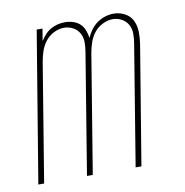

<svg xmlns="http://www.w3.org/2000/svg" viewBox="-65 -591 630 653"><g transform="rotate(-10 250.0 -264.0)"><path d="M16 0 102 -520H122L115 -478Q122 -489 131 -499Q140 -509 151.5 -515.5Q163 -522 175.5 -525Q188 -528 200 -528Q215 -528 229 -523.5Q243 -519 252.5 -510Q262 -501 267 -488Q272 -475 274 -461Q280 -475 289.5 -488Q299 -501 312 -510Q325 -519 339.5 -523.5Q354 -528 369 -528Q389 -528 407 -518.5Q425 -509 433.5 -491.5Q442 -474 442.5 -453Q443 -432 440 -412L372 0H352L420 -415Q423 -432 423 -449Q423 -466 415.5 -480Q408 -494 393.5 -502Q379 -510 362 -510Q345 -510 327 -501Q309 -492 297.5 -477Q286 -462 280 -444Q274 -426 271 -408L204 0H184L252 -415Q255 -432 255 -449Q255 -466 247.5 -480Q240 -494 225.5 -502Q211 -510 194 -510Q176 -510 158.5 -501Q141 -492 129.5 -477Q118 -462 112 -444Q106 -426 103 -408L36 0Z"/></g></svg>

Font: Iosevka Term Curly Thin
Style: Italic
Weight: 100
Italic angle: -9°
Designer: Belleve Invis
Foundry: Belleve Invis
Version: Version 32.3.0